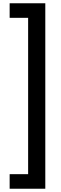

<svg xmlns="http://www.w3.org/2000/svg" viewBox="-20 -886 374 1174"><path d="M39 179H152V-777H39V-866H257V268H39Z"/></svg>

Font: Noto Sans Telugu UI ExtraCondensed SemiBold
Style: Regular
Weight: 600
Width: 2
Designer: Jelle Bosma - Monotype Design Team
Foundry: Monotype Imaging Inc.
Version: Version 2.005; ttfautohint (v1.8.4.7-5d5b)